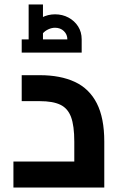

<svg xmlns="http://www.w3.org/2000/svg" viewBox="-20 -838 536 858"><path d="M40 0V-116H403L312 -37V-205Q312 -276 297.5 -315Q283 -354 249.5 -370Q216 -386 158 -386H77V-502H158Q250 -502 314.5 -472Q379 -442 412.5 -376.5Q446 -311 446 -205V0ZM108 -662Q108 -695 123.5 -720Q139 -745 166.5 -759.5Q194 -774 226 -774Q259 -774 286 -759.5Q313 -745 329 -720Q345 -695 345 -662H281Q281 -684 265.5 -699Q250 -714 226 -714Q211 -714 196 -707Q181 -700 171.5 -689Q162 -678 162 -662ZM77 -603V-662H345V-603ZM108 -662V-818H172V-662Z"/></svg>

Font: Cairo Play
Style: Bold
Weight: 700
Version: Version 3.119